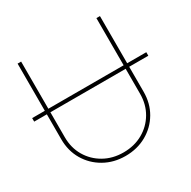

<svg xmlns="http://www.w3.org/2000/svg" viewBox="-169 -887 1052 1057"><g transform="rotate(-30 357.0 -359.0)"><path d="M719.2 -427.7V-405.3H-6.3V-427.7ZM335.9 10.3Q261.7 10.3 202.4 -23.2Q143.1 -56.6 108.6 -114.7Q74.2 -172.9 74.2 -246.6V-727.5H96.7V-246.6Q96.7 -179.2 127.9 -126.2Q159.2 -73.2 213.4 -42.7Q267.6 -12.2 335.9 -12.2Q404.8 -12.2 458.7 -42.7Q512.7 -73.2 543.9 -126.2Q575.2 -179.2 575.2 -246.6V-727.5H597.7V-246.6Q597.7 -172.9 563.5 -114.7Q529.3 -56.6 470 -23.2Q410.6 10.3 335.9 10.3Z"/></g></svg>

Font: Inter 17pt Thin
Style: Regular
Weight: 250
Version: Version 4.001;git-66647c0bb